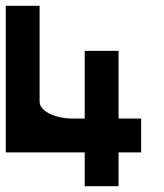

<svg xmlns="http://www.w3.org/2000/svg" viewBox="-20 -645 567 665"><path d="M0 -625H117.2V-293Q117.2 -268.6 151.6 -251.5Q186 -234.4 234.4 -234.4H273.4V-468.8H390.6V-234.4H468.8V-117.2H390.6V0H273.4V-117.2H0Z"/></svg>

Font: Leporid
Style: Regular
Weight: 400
Designer: GGBotNet
Foundry: GGBotNet
Version: 1.00